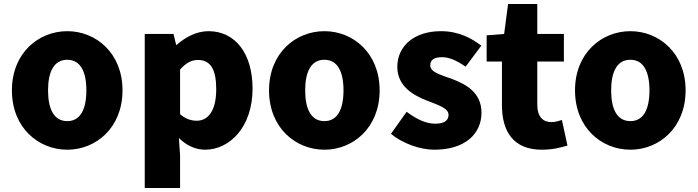

<svg xmlns="http://www.w3.org/2000/svg" viewBox="-20 -740 3513 967"><path d="M319 14C463 14 597 -96 597 -285C597 -473 463 -583 319 -583C174 -583 40 -473 40 -285C40 -96 174 14 319 14ZM319 -130C252 -130 222 -190 222 -285C222 -379 252 -439 319 -439C385 -439 415 -379 415 -285C415 -190 385 -130 319 -130Z M709 207H887V44L881 -45C919 -7 965 14 1013 14C1135 14 1252 -98 1252 -294C1252 -469 1166 -583 1030 -583C971 -583 915 -554 870 -514H867L854 -569H709ZM971 -132C944 -132 915 -140 887 -165V-390C917 -423 944 -438 977 -438C1040 -438 1069 -391 1069 -291C1069 -177 1025 -132 971 -132Z M1614 14C1758 14 1892 -96 1892 -285C1892 -473 1758 -583 1614 -583C1469 -583 1335 -473 1335 -285C1335 -96 1469 14 1614 14ZM1614 -130C1547 -130 1517 -190 1517 -285C1517 -379 1547 -439 1614 -439C1680 -439 1710 -379 1710 -285C1710 -190 1680 -130 1614 -130Z M2168 14C2323 14 2405 -67 2405 -172C2405 -275 2326 -316 2255 -343C2196 -364 2147 -377 2147 -411C2147 -438 2166 -452 2207 -452C2244 -452 2284 -433 2325 -404L2404 -510C2356 -547 2290 -583 2201 -583C2068 -583 1981 -510 1981 -403C1981 -308 2058 -262 2126 -235C2184 -212 2239 -196 2239 -162C2239 -134 2219 -117 2172 -117C2127 -117 2080 -138 2028 -177L1949 -66C2007 -18 2094 14 2168 14Z M2709 14C2767 14 2808 2 2838 -7L2810 -136C2796 -131 2776 -125 2758 -125C2716 -125 2686 -150 2686 -213V-430H2820V-569H2686V-720H2539L2519 -569L2431 -562V-430H2508V-211C2508 -77 2566 14 2709 14Z M3155 14C3299 14 3433 -96 3433 -285C3433 -473 3299 -583 3155 -583C3010 -583 2876 -473 2876 -285C2876 -96 3010 14 3155 14ZM3155 -130C3088 -130 3058 -190 3058 -285C3058 -379 3088 -439 3155 -439C3221 -439 3251 -379 3251 -285C3251 -190 3221 -130 3155 -130Z"/></svg>

Font: Noto Sans JP Black
Style: Regular
Weight: 900
Designer: Ryoko NISHIZUKA 西塚涼子 (kana, bopomofo & ideographs); Paul D. Hunt (Latin, Greek & Cyrillic); Sandoll Communications 산돌커뮤니
Foundry: Adobe
Version: Version 2.002;hotconv 1.0.116;makeotfexe 2.5.65601